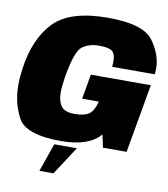

<svg xmlns="http://www.w3.org/2000/svg" viewBox="-97 -759 888 1015"><g transform="rotate(10 346.5 -251.0)"><path d="M268 4Q79 4 37 -74Q-5 -152 -5 -247.5Q-5 -290.5 2 -340Q25 -502.5 111.5 -591.8Q198 -681 401.5 -681Q590.5 -681 644 -608.2Q697.5 -535.5 697.5 -460Q697.5 -445 695.5 -429.5H467Q468.5 -444 468.5 -456.5Q468.5 -500.5 449.2 -514Q430 -527.5 380 -527.5Q327 -527.5 290.8 -501.5Q254.5 -475.5 230.5 -332.5Q222.5 -282.5 222.5 -248Q222.5 -203 241.5 -176.2Q260.5 -149.5 315 -149.5Q365.5 -149.5 391 -167Q415.5 -183.5 429.5 -236H340L363 -369H685L620 0H493L478.5 -68.5Q417.5 4 268 4ZM236.5 27H358L259 179H183.5Z"/></g></svg>

Font: Rudi
Style: Regular
Weight: 400
Italic angle: -10°
Designer: Tyler Finck
Foundry: Etcetera Type Company
Version: Version 1.111; ttfautohint (v1.8.4)